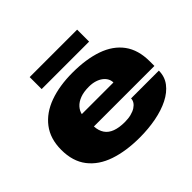

<svg xmlns="http://www.w3.org/2000/svg" viewBox="-161 -911 1133 1133"><g transform="rotate(-45 405.5 -344.0)"><path d="M415 12Q302 12 216.5 -17Q131 -46 83.5 -107.5Q36 -169 36 -264Q36 -357 83 -418.5Q130 -480 213 -510Q296 -540 405 -540Q519 -540 602 -511Q685 -482 730 -421Q775 -360 775 -264V-226H270Q272 -189 289 -164Q306 -139 338.5 -127Q371 -115 417 -115Q447 -115 470.5 -121Q494 -127 510 -137.5Q526 -148 534 -161Q542 -174 542 -188H774Q774 -138 745.5 -100.5Q717 -63 667.5 -38Q618 -13 553 -0.5Q488 12 415 12ZM271 -328H535Q535 -345 527 -360Q519 -375 503.5 -387Q488 -399 465.5 -406Q443 -413 415 -413Q371 -413 341 -401.5Q311 -390 293.5 -370.5Q276 -351 271 -328ZM208 -600V-700H604V-600Z"/></g></svg>

Font: Archivo Expanded Black
Style: Regular
Weight: 900
Width: 7
Designer: Hector Gatti
Foundry: Omnibus-Type
Version: Version 2.001